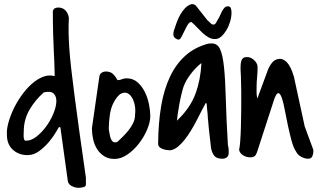

<svg xmlns="http://www.w3.org/2000/svg" viewBox="-20 -773 1566 935"><path d="M267.6 -154.3Q266.6 -154.3 254.4 -132.8Q242.2 -111.3 221.7 -85.9Q201.2 -60.5 173.3 -39.1Q145.5 -17.6 114.3 -17.6Q71.3 -17.6 42.5 -43.9Q13.7 -70.3 13.7 -116.2Q11.7 -139.6 20 -171.9Q28.3 -204.1 44.4 -238.8Q60.5 -273.4 83.5 -306.2Q106.4 -338.9 132.8 -362.8Q159.2 -386.7 188 -398.4Q216.8 -410.2 246.1 -402.3V-416Q246.1 -441.4 244.6 -468.3Q243.2 -495.1 241.7 -529.8Q240.2 -564.5 238.8 -609.9Q237.3 -655.3 237.3 -718.8Q240.2 -729.5 247.6 -732.9Q254.9 -736.3 263.7 -736.3Q286.1 -736.3 299.3 -721.7Q312.5 -707 315.4 -685.5Q313.5 -652.3 314 -617.7Q314.5 -583 317.4 -539.1Q320.3 -495.1 326.7 -439.5Q333 -383.8 342.8 -308.1Q352.5 -232.4 366.2 -134.3Q379.9 -36.1 398.4 92.8V126Q398.4 131.8 394 134.8Q389.6 137.7 383.3 139.2Q377 140.6 370.6 141.1Q364.3 141.6 361.3 141.6Q346.7 141.6 330.1 133.3Q313.5 125 310.5 110.4L274.4 -150.4Q274.4 -153.3 272 -153.8Q269.5 -154.3 267.6 -154.3ZM95.7 -132.8Q95.7 -129.9 95.2 -122.6Q94.7 -115.2 95.2 -107.4Q95.7 -99.6 97.7 -93.8Q99.6 -87.9 105.5 -87.9Q129.9 -86.9 155.8 -106.4Q181.6 -126 203.1 -154.8Q224.6 -183.6 238.8 -216.8Q252.9 -250 254.4 -276.4Q255.9 -302.7 241.7 -316.9Q227.5 -331.1 193.4 -323.2Q151.4 -286.1 123.5 -238.3Q95.7 -190.4 95.7 -132.8Z M427.7 -149.4 463.9 -400.4Q465.8 -413.1 475.1 -418.9Q484.4 -424.8 496.1 -424.8Q517.6 -424.8 530.3 -412.6Q543 -400.4 551.8 -382.8H552.7Q564.5 -382.8 573.7 -387.2Q583 -391.6 596.7 -391.6Q627.9 -391.6 649.9 -372.1Q671.9 -352.5 685.5 -324.7Q699.2 -296.9 705.6 -264.6Q711.9 -232.4 711.9 -208Q711.9 -178.7 696.8 -142.6Q681.6 -106.4 656.7 -74.2Q631.8 -42 600.6 -20.5Q569.3 1 537.1 1Q507.8 1 486.8 -12.7Q465.8 -26.4 452.6 -47.4Q439.5 -68.4 433.6 -94.7Q427.7 -121.1 427.7 -146.5ZM509.8 -143.6Q511.7 -133.8 513.7 -121.1Q515.6 -108.4 519.5 -98.1Q523.4 -87.9 530.8 -82.5Q538.1 -77.1 551.8 -82Q564.5 -93.8 579.1 -108.4Q593.8 -123 606.9 -139.6Q620.1 -156.2 628.9 -174.8Q637.7 -193.4 637.7 -213.9Q641.6 -247.1 632.8 -274.9Q624 -302.7 607.9 -314.9Q591.8 -327.1 571.3 -317.9Q550.8 -308.6 530.3 -267.6Q518.6 -242.2 514.2 -208.5Q509.8 -174.8 509.8 -146.5Z M982.4 -272.5Q973.6 -256.8 962.4 -234.9Q951.2 -212.9 938.5 -188Q925.8 -163.1 910.6 -138.2Q895.5 -113.3 879.4 -92.8Q863.3 -72.3 845.7 -58.1Q828.1 -43.9 809.6 -41Q801.8 -41 792 -42.5Q782.2 -43.9 772.5 -47.4Q762.7 -50.8 756.3 -57.1Q750 -63.5 750 -74.2Q751 -173.8 764.6 -255.4Q778.3 -336.9 807.6 -398.9Q836.9 -460.9 882.8 -502Q928.7 -543 994.1 -560.5Q996.1 -560.5 1001.5 -561Q1006.8 -561.5 1008.8 -561.5Q1038.1 -562.5 1051.3 -534.7Q1064.5 -506.8 1070.8 -446.8Q1077.1 -386.7 1079.6 -292.5Q1082 -198.2 1089.8 -66.4Q1092.8 -55.7 1093.3 -47.9Q1093.8 -40 1093.8 -29.3Q1093.8 -14.6 1085 -7.3Q1076.2 0 1062.5 0Q1034.2 0 1022.5 -15.6Q1010.7 -31.2 1006.8 -57.6Q1006.8 -58.6 1005.4 -73.2Q1003.9 -87.9 1001.5 -106.9Q999 -126 997.1 -145.5Q995.1 -165 994.1 -177.7V-181.6Q992.2 -191.4 991.7 -206.1Q991.2 -220.7 989.3 -234.4Q987.3 -251 986.3 -267.6ZM960.9 -465.8Q934.6 -446.3 909.2 -413.1Q883.8 -379.9 873 -348.6Q868.2 -334 862.3 -308.6Q856.4 -283.2 852.1 -258.3Q847.7 -233.4 844.7 -212.4Q841.8 -191.4 841.8 -185.5Q842.8 -185.5 844.2 -187.5Q845.7 -189.5 846.7 -190.4Q907.2 -249 932.1 -316.9Q957 -384.8 960.9 -465.8ZM824.2 -605.5Q824.2 -610.4 824.7 -613.8Q825.2 -617.2 826.2 -622.1Q833 -642.6 840.3 -663.1Q847.7 -683.6 857.9 -701.7Q868.2 -719.7 881.3 -733.4Q894.5 -747.1 912.1 -752.9Q918.9 -752.9 924.8 -751.5Q930.7 -750 936.5 -742.2L992.2 -671.9Q1000 -667 1005.4 -660.2Q1010.7 -653.3 1020.5 -653.3Q1027.3 -653.3 1033.2 -664.1Q1039.1 -674.8 1042 -679.7Q1047.9 -688.5 1052.2 -699.2Q1056.6 -710 1062 -719.7Q1067.4 -729.5 1073.7 -735.8Q1080.1 -742.2 1089.8 -742.2Q1100.6 -742.2 1104 -733.4Q1107.4 -724.6 1107.4 -710.9Q1107.4 -690.4 1100.6 -667.5Q1093.8 -644.5 1082.5 -626Q1071.3 -607.4 1057.6 -595.2Q1043.9 -583 1029.3 -583Q1011.7 -582 996.1 -590.8Q980.5 -599.6 966.3 -612.8Q952.1 -626 938.5 -640.6Q924.8 -655.3 912.1 -666Q902.3 -666 894 -652.3Q885.7 -638.7 878.4 -622.6Q871.1 -606.4 863.8 -593.3Q856.4 -580.1 849.6 -580.1Q842.8 -580.1 833.5 -586.9Q824.2 -593.8 824.2 -605.5Z M1422.9 -33.2Q1409.2 -52.7 1399.9 -87.4Q1390.6 -122.1 1382.3 -160.6Q1374 -199.2 1367.2 -235.8Q1360.4 -272.5 1353 -294.4Q1345.7 -316.4 1336.9 -319.3Q1328.1 -322.3 1316.4 -293L1231.4 -31.2Q1226.6 -17.6 1219.7 -12.2Q1212.9 -6.8 1197.3 -6.8Q1189.5 -6.8 1180.7 -9.3Q1171.9 -11.7 1164.1 -16.6Q1156.2 -21.5 1150.9 -28.3Q1145.5 -35.2 1144.5 -43.9Q1147.5 -55.7 1149.9 -86.9Q1152.3 -118.2 1153.3 -159.2Q1154.3 -200.2 1154.8 -245.6Q1155.3 -291 1154.8 -330.6Q1154.3 -370.1 1153.3 -398.9Q1152.3 -427.7 1151.4 -436.5Q1151.4 -446.3 1151.9 -456.5Q1152.3 -466.8 1154.8 -475.6Q1157.2 -484.4 1163.6 -489.7Q1169.9 -495.1 1183.6 -495.1Q1202.1 -495.1 1218.3 -479.5Q1234.4 -463.9 1234.4 -446.3Q1234.4 -420.9 1231.9 -396Q1229.5 -371.1 1229.5 -345.7Q1229.5 -330.1 1229.5 -319.3Q1229.5 -308.6 1233.4 -293Q1236.3 -300.8 1243.2 -320.3Q1250 -339.8 1258.3 -361.3Q1266.6 -382.8 1273.4 -401.9Q1280.3 -420.9 1283.2 -428.7Q1290 -448.2 1303.7 -466.3Q1317.4 -484.4 1339.8 -486.3Q1354.5 -487.3 1366.7 -478.5Q1378.9 -469.7 1387.7 -455.6Q1396.5 -441.4 1402.3 -426.3Q1408.2 -411.1 1411.1 -400.4L1463.9 -157.2L1504.9 -45.9Q1505.9 -44.9 1505.9 -40.5Q1505.9 -36.1 1505.9 -34.2Q1505.9 -22.5 1500.5 -11.2Q1495.1 0 1481.4 0Q1464.8 0 1447.3 -9.3Q1429.7 -18.6 1422.9 -33.2Z"/></svg>

Font: Covered By Your Grace
Style: Regular
Weight: 400
Designer: Kimberly Geswein
Foundry: Kimberly Geswein
Version: Version 1.0